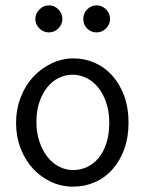

<svg xmlns="http://www.w3.org/2000/svg" viewBox="-20 -685 540 717"><path d="M254 -467Q296 -467 333.5 -450.5Q371 -434 399 -403Q427 -372 443.5 -327.5Q460 -283 460 -228Q460 -172 444 -128Q428 -84 400 -52.5Q372 -21 334 -4.5Q296 12 253 12Q209 12 170.5 -6Q132 -24 103 -55.5Q74 -87 57 -131Q40 -175 40 -226Q40 -277 57.5 -322Q75 -367 104.5 -398.5Q134 -430 173 -448.5Q212 -467 254 -467ZM388 -226Q388 -269 376.5 -302.5Q365 -336 346 -359Q327 -382 302.5 -394Q278 -406 251 -406Q224 -406 199.5 -394Q175 -382 156.5 -359Q138 -336 127 -303.5Q116 -271 116 -230Q116 -190 127 -157Q138 -124 156.5 -100Q175 -76 200 -63Q225 -50 253 -50Q281 -50 305.5 -61.5Q330 -73 348.5 -95.5Q367 -118 377.5 -151Q388 -184 388 -226ZM198 -650Q213 -635 213 -614Q213 -594 198 -579Q183 -564 163 -564Q142 -564 127 -579Q112 -594 112 -614Q112 -634 127 -649.5Q142 -665 163 -665Q183 -665 198 -650ZM376 -650Q391 -635 391 -614Q391 -594 376 -579Q361 -564 341 -564Q320 -564 305.5 -578.5Q291 -593 291 -614Q291 -635 305.5 -650Q320 -665 341 -665Q361 -665 376 -650Z"/></svg>

Font: Inconsolata
Style: Regular
Weight: 400
Designer: Raph Levien, Kirill Tkachev
Foundry: Cyreal
Version: Version 1.013